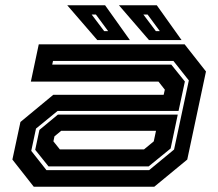

<svg xmlns="http://www.w3.org/2000/svg" viewBox="-20 -708 828 728"><path d="M108 0 27 -103 57.5 -245.5 182 -348.5H600.5L605 -368L581 -398.5H97L127 -540H680L761 -437L690 -103L565 0ZM156 -63H545.5L640 -141L696 -403L637.5 -477H181L178 -463H629.5L681 -399L657 -287.5H198.5L116.5 -220.5L98.5 -136ZM164 -77 113.5 -140 129.5 -215.5 199.5 -273.5H654L627 -145L543.5 -77ZM207 -141.5H526L563 -172L571.5 -212H212L186.5 -191L182.5 -172ZM668.5 -556H545L431 -688H574.5ZM586 -590 539.5 -653H523.5L571 -590ZM472.5 -556H349L235 -688H378.5ZM390 -590 343.5 -653H327.5L375 -590Z"/></svg>

Font: Tourney Expanded Regular
Style: Bold Italic
Weight: 700
Width: 7
Italic angle: -12°
Designer: Tyler Finck
Foundry: Etcetera Type Co
Version: Version 1.010; ttfautohint (v1.8.3)